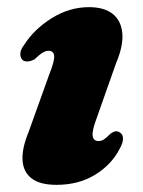

<svg xmlns="http://www.w3.org/2000/svg" viewBox="-20 -504 400 537"><path d="M255.5 -109.5Q241.5 -109.5 239.2 -123.8Q237 -138 250 -172.5L304.5 -327Q325.5 -376.5 322 -411.8Q318.5 -447 294.8 -465.5Q271 -484 229 -484Q174 -484 124.8 -453.2Q75.5 -422.5 47.5 -378.5Q36.5 -364.5 36.8 -352.2Q37 -340 45.5 -334.5Q51.5 -331.5 59 -332.2Q66.5 -333 76.5 -338Q90 -351 99 -356.5Q108 -362 115.5 -362Q130 -362 131.5 -348Q133 -334 118 -296.5L59.5 -133.5Q41.5 -90 43 -57Q44.5 -24 67.8 -5.5Q91 13 138 13Q199.5 13 245.2 -14.8Q291 -42.5 314 -86.5Q324 -104 324 -116Q324 -128 316 -133Q309.5 -137.5 303.5 -136.8Q297.5 -136 289.5 -130.5Q277.5 -118.5 270.5 -114Q263.5 -109.5 255.5 -109.5Z"/></svg>

Font: Fraunces ExtraBold
Style: Italic
Weight: 800
Italic angle: -16°
Version: Version 1.000;[b76b70a41]